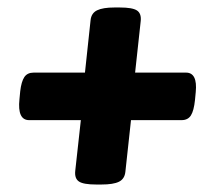

<svg xmlns="http://www.w3.org/2000/svg" viewBox="-20 -493 580 513"><path d="M237 0Q203 0 191 -8Q179 -16 181 -36L196 -172H58Q26 -172 32 -228L34 -249Q37 -275 45 -287Q53 -299 70 -299H207L222 -439Q224 -458 239.5 -465.5Q255 -473 286 -473H300Q334 -473 346 -465Q358 -457 356 -437L341 -299H477Q508 -299 503 -247L501 -226Q498 -197 490 -184.5Q482 -172 465 -172H330L315 -34Q313 -15 298 -7.5Q283 0 251 0Z"/></svg>

Font: Asap Semi Condensed Semi Condensed Black
Style: Italic
Weight: 900
Width: 4
Italic angle: -6°
Designer: Pablo Cosgaya
Foundry: Omnibus-Type
Version: Version 3.001; ttfautohint (v1.8.4.7-5d5b)